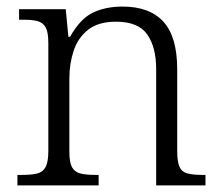

<svg xmlns="http://www.w3.org/2000/svg" viewBox="-20 -564 672 584"><path d="M33 0V-32H47Q77 -32 94 -36.5Q111 -41 119 -56.5Q127 -72 127 -105V-433Q127 -466 119 -480.5Q111 -495 95 -499.5Q79 -504 53 -504H38V-536H180L188 -452H193Q224 -507 262.5 -525.5Q301 -544 353 -544Q435 -544 477 -498Q519 -452 519 -353V-105Q519 -72 526 -56.5Q533 -41 550 -36.5Q567 -32 595 -32H605V0H455V-354Q455 -420 428 -459Q401 -498 333 -498Q279 -498 248 -473.5Q217 -449 204 -409.5Q191 -370 191 -326V-102Q191 -70 199 -55.5Q207 -41 224 -36.5Q241 -32 270 -32H280V0Z"/></svg>

Font: Noto Serif Khmer Light
Style: Regular
Weight: 300
Version: Version 2.003